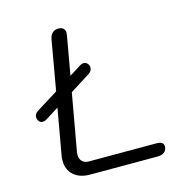

<svg xmlns="http://www.w3.org/2000/svg" viewBox="-105 -812 899 913"><g transform="rotate(-15 345.0 -355.0)"><path d="M606 -38Q606 -20 593.5 -10Q581 0 560 0H228Q177 0 147.5 -26.5Q118 -53 118 -97Q118 -113 120 -122L160 -348L95 -307Q86 -301 75 -301Q61 -301 54 -314Q50 -324 50 -329Q50 -347 68 -358L174 -424L217 -670Q221 -690 232.5 -700Q244 -710 261 -710Q277 -710 285.5 -702Q294 -694 294 -680Q294 -674 293 -671L259 -478L316 -514Q325 -520 334 -520Q350 -520 358 -505Q361 -499 361 -492Q361 -474 343 -463L245 -401L195 -120Q194 -115 194 -107Q194 -86 205.5 -74Q217 -62 238 -62H571Q606 -62 606 -38Z"/></g></svg>

Font: Kodchasan
Style: Italic
Weight: 400
Italic angle: -10°
Version: Version 1.000; ttfautohint (v1.6)